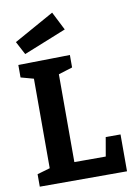

<svg xmlns="http://www.w3.org/2000/svg" viewBox="-102 -1021 762 1086"><g transform="rotate(-10 279.0 -478.5)"><path d="M452.3 -211.7H537.3V0H36.3V-71.7L126 -97.7L109.7 -70.3V-630L126 -602.7L36.3 -627.3V-699L333.3 -704V-632.3L238 -602.7L253 -630V-80.7L230.7 -103H449.3L429.3 -80ZM85.3 -753 45.3 -828.7 276 -957.3 329.7 -851.3Z"/></g></svg>

Font: Bitter Thin
Style: Regular
Weight: 100
Designer: Sol Matas, and Bitter project Authors
Foundry: Sol Matas
Version: Version 2.002